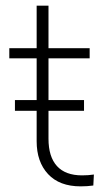

<svg xmlns="http://www.w3.org/2000/svg" viewBox="-20 -655 364 681"><path d="M313 -36 311 3Q290 6 266 6Q191 6 150.5 -37.5Q110 -81 110 -154V-262H33V-300H110V-448H13V-484H110V-635H152V-484H298V-448H152V-300H278V-262H152V-163Q152 -99 182 -66Q212 -33 271 -33Q294 -33 313 -36Z"/></svg>

Font: wassup Sans
Style: Light
Weight: 200
Version: Version 2.001